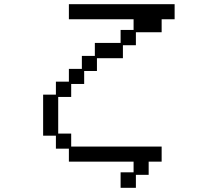

<svg xmlns="http://www.w3.org/2000/svg" viewBox="-20 -807 1040 917"><path d="M186 -355H247V-417H309V-478H371V-540H433V-602H556V-664H618V-715H309V-787H814V-715H752V-653H629V-591H567V-529H443V-468H382V-406H320V-344H258V-169H320V-107H752V-35H690V28H629V90H556V16H618V-35H309V-97H247V-159H186Z"/></svg>

Font: DotGothic16
Style: Regular
Weight: 400
Designer: Fontworks Inc.
Foundry: Fontworks Inc.
Version: Version 1.100